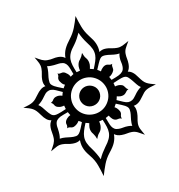

<svg xmlns="http://www.w3.org/2000/svg" viewBox="-116 -974 1283 1375"><g transform="rotate(-10 525.5 -286.0)"><path d="M1007.8 -286.1Q981 -278.8 964.6 -273.4Q948.2 -268.1 936.3 -261Q924.3 -253.9 915 -242.9Q905.8 -231.9 893.6 -214.8Q876 -189 859.1 -176.8Q842.3 -164.6 825.2 -162.6Q833 -152.3 836.7 -139.4Q840.3 -126.5 840.3 -108.9Q840.3 -97.2 839.1 -87.6Q837.9 -78.1 836.2 -69.3Q834.5 -60.5 833.3 -51.8Q832 -43 832 -33.7Q832 -22 834.2 -12.2Q836.4 -2.4 841.1 7.6Q845.7 17.6 852.5 28.8Q859.4 40 867.7 55.7Q852.1 47.4 840.8 40.5Q829.6 33.7 819.6 29.1Q809.6 24.4 799.8 22.2Q790 20 778.8 20Q768.6 20 760 21.2Q751.5 22.5 742.7 24.2Q733.9 25.9 724.6 27.1Q715.3 28.3 703.1 28.3Q685.5 28.3 673.1 24.4Q660.6 20.5 649.9 12.7Q649.9 28.8 647 43.7Q644 58.6 637.9 73.5Q631.8 88.4 621.3 104.5Q610.8 120.6 596.2 138.7Q567.9 174.3 553 213.9Q538.1 253.4 525.9 295.9Q514.2 253.4 499.5 213.4Q484.9 173.3 456.5 138.7Q446.8 127 437 113.5Q427.2 100.1 419.4 84.5Q411.6 68.8 407.2 51.3Q402.8 33.7 402.8 12.7Q383.3 28.3 349.1 28.3Q326.7 28.3 310.1 24.2Q293.5 20 273.4 20Q261.7 20 252 22.2Q242.2 24.4 232.7 29.1Q223.1 33.7 212.2 40.3Q201.2 46.9 185.5 55.7Q193.8 40 200.4 28.8Q207 17.6 211.4 7.6Q215.8 -2.4 218 -12.2Q220.2 -22 220.2 -33.7Q220.2 -42.5 219 -52.7Q217.8 -63 215.3 -76.7Q211.4 -96.7 211.4 -111.3Q211.4 -127.9 215.3 -140.4Q219.2 -152.8 226.1 -162.6Q207.5 -165 191.4 -177.5Q175.3 -189.9 157.7 -215.3Q145 -233.4 134.3 -244.6Q123.5 -255.9 111.3 -262.9Q99.1 -270 83 -275.1Q66.9 -280.3 43.9 -286.1Q69.8 -292.5 86.9 -298.6Q104 -304.7 115.7 -312.5Q127.4 -320.3 137.2 -331.3Q147 -342.3 157.7 -357.9Q191.9 -406.7 226.1 -410.6Q218.8 -420.4 215.1 -432.1Q211.4 -443.8 211.4 -460.9Q211.4 -479.5 215.8 -499.3Q220.2 -519 220.2 -539.6Q220.2 -551.8 218 -561Q215.8 -570.3 211.4 -580.1Q207 -589.8 200.4 -600.8Q193.8 -611.8 185.5 -626.5Q201.2 -617.7 212.4 -611.1Q223.6 -604.5 233.4 -600.3Q243.2 -596.2 252.4 -594Q261.7 -591.8 273.4 -591.8Q285.6 -591.8 295.7 -593Q305.7 -594.2 314.7 -596.2Q323.7 -598.1 332.3 -599.4Q340.8 -600.6 352.1 -600.6Q383.8 -600.6 402.8 -584.5Q402.8 -620.6 416.7 -650.4Q430.7 -680.2 455.6 -711.4Q483.4 -747.1 498.8 -786.4Q514.2 -825.7 525.9 -868.2Q538.1 -825.7 553 -786.4Q567.9 -747.1 596.2 -710.9Q610.8 -692.9 621.3 -677Q631.8 -661.1 637.9 -646Q644 -630.9 647 -616.2Q649.9 -601.6 649.9 -584.5Q659.7 -592.3 671.9 -596.4Q684.1 -600.6 700.7 -600.6Q719.2 -600.6 738.5 -596.2Q757.8 -591.8 778.8 -591.8Q790.5 -591.8 800 -594Q809.6 -596.2 819.6 -600.6Q829.6 -605 840.8 -611.6Q852.1 -618.2 867.7 -626.5Q859.4 -611.8 852.5 -600.3Q845.7 -588.9 841.1 -579.3Q836.4 -569.8 834.2 -560.5Q832 -551.3 832 -539.6Q832 -529.3 833.3 -520.5Q834.5 -511.7 836.2 -502.9Q837.9 -494.1 839.1 -484.9Q840.3 -475.6 840.3 -463.9Q840.3 -430.2 825.2 -410.6Q842.8 -408.7 859.4 -396.5Q876 -384.3 893.6 -358.4Q908.2 -337.9 919.2 -326.4Q930.2 -314.9 942.4 -308.3Q954.6 -301.8 969.5 -297.1Q984.4 -292.5 1007.8 -286.1ZM649.4 -233.9Q660.2 -258.3 660.2 -286.1Q660.2 -314 649.4 -338.4Q638.7 -362.8 620.6 -380.9Q602.5 -398.9 578.1 -409.7Q553.7 -420.4 525.9 -420.4Q498 -420.4 473.6 -409.7Q449.2 -398.9 431.2 -380.9Q413.1 -362.8 402.6 -338.4Q392.1 -314 392.1 -286.1Q392.1 -258.3 402.6 -233.9Q413.1 -209.5 431.2 -191.4Q449.2 -173.3 473.6 -163.1Q498 -152.8 525.9 -152.8Q553.7 -152.8 578.1 -163.1Q602.5 -173.3 620.6 -191.4Q638.7 -209.5 649.4 -233.9ZM616.2 -4.4Q616.2 -24.9 608.9 -47.9Q601.6 -70.8 588.4 -102.1Q582 -100.1 575.2 -98.6Q568.4 -97.2 561.5 -95.2Q563 -88.9 564.5 -81.5Q565.9 -74.2 565.9 -64.9Q565.9 -52.7 562 -39.3Q558.1 -25.9 547.9 -14.6Q540 -6.3 535.6 3.7Q531.2 13.7 525.9 26.4Q521.5 13.7 516.4 3.7Q511.2 -6.3 504.9 -14.6Q485.4 -36.1 485.4 -64.9Q485.4 -73.7 487.1 -81.3Q488.8 -88.9 489.7 -95.2Q483.4 -97.2 477.1 -98.6Q470.7 -100.1 463.4 -102.1Q450.7 -71.8 443.6 -48.3Q436.5 -24.9 436.5 -4.4Q436.5 19 446.5 41.5Q456.5 64 480 94.2Q492.7 111.8 504.9 132.6Q517.1 153.3 525.9 173.8Q534.2 153.3 547.1 131.8Q560.1 110.4 572.8 93.3Q596.2 63 606.2 40.5Q616.2 18.1 616.2 -4.4ZM616.2 -568.4Q616.2 -591.8 606.2 -614.3Q596.2 -636.7 572.3 -667Q559.6 -683.6 546.9 -705.1Q534.2 -726.6 525.9 -746.6Q517.1 -726.6 505.4 -705.3Q493.7 -684.1 481 -667Q456.5 -636.7 446.5 -613.8Q436.5 -590.8 436.5 -567.9Q436.5 -547.4 443.6 -524.2Q450.7 -501 463.4 -470.7Q470.7 -472.2 477.1 -473.9Q483.4 -475.6 489.7 -477.5Q488.3 -483.9 486.8 -491.5Q485.4 -499 485.4 -507.3Q485.4 -520 489.5 -533.2Q493.7 -546.4 504.9 -558.1Q511.2 -566.4 516.4 -576.4Q521.5 -586.4 525.9 -599.6Q531.2 -586.9 535.6 -576.7Q540 -566.4 547.9 -558.1Q556.6 -548.3 561.3 -534.9Q565.9 -521.5 565.9 -507.3Q565.9 -499 564.2 -491.5Q562.5 -483.9 561.5 -477.5L588.4 -470.7Q601.1 -501.5 608.6 -524.7Q616.2 -547.9 616.2 -568.4ZM439 -111.3Q430.2 -118.7 416.5 -124.5Q413.1 -118.7 407 -111.3Q400.9 -104 390.6 -96.7Q377.9 -86.9 365.2 -86.9Q357.4 -86.9 353.3 -88.6Q349.1 -90.3 340.3 -90.3Q336.9 -90.3 333.5 -89.6Q330.1 -88.9 326.7 -86.4Q328.6 -90.3 329.3 -94.5Q330.1 -98.6 330.1 -102.1Q330.1 -110.8 328.1 -114.5Q326.2 -118.2 326.2 -125.5Q326.2 -140.1 338.6 -154.8Q351.1 -169.4 366.2 -175.8Q361.8 -182.1 358.4 -188.5Q355 -194.8 352.1 -199.7Q330.1 -191.4 317.9 -187Q305.7 -182.6 294.4 -177.2Q277.8 -168.5 268.1 -156.5Q258.3 -144.5 258.3 -121.6Q258.3 -116.2 259 -110.1Q259.8 -104 261.2 -96.7Q263.2 -82.5 264.2 -71.5Q265.1 -60.5 265.1 -50.8Q265.1 -43 264.4 -35.9Q263.7 -28.8 262.2 -22.5Q272 -24.4 284.2 -24.4Q302.7 -24.4 323.5 -21.5Q344.2 -18.6 361.8 -18.6Q372.6 -18.6 380.9 -20.3Q389.2 -22 395 -26.4Q399.4 -30.3 403.3 -34.4Q407.2 -38.6 411.9 -47.4Q416.5 -56.2 422.9 -71.3Q429.2 -86.4 439 -111.3ZM341.8 -224.1Q339.8 -229.5 338.1 -236.6Q336.4 -243.7 334.5 -250.5Q328.6 -249 322.3 -247.6Q315.9 -246.1 309.6 -246.1Q298.8 -246.1 286.4 -249.8Q273.9 -253.4 266.6 -264.2Q258.3 -280.3 244.1 -286.1Q258.3 -292.5 266.6 -308.6Q273.9 -318.4 285.6 -322.5Q297.4 -326.7 309.6 -326.7Q315.9 -326.7 322.3 -325.2Q328.6 -323.7 334.5 -322.3Q336.4 -329.6 337.6 -335.7Q338.9 -341.8 341.8 -348.1Q313.5 -360.8 294.7 -369.4Q275.9 -377.9 259.8 -377.9Q245.1 -377.9 231.4 -369.4Q217.8 -360.8 203.6 -339.8Q190.9 -321.3 178.2 -308.3Q165.5 -295.4 152.8 -286.1Q166.5 -278.3 178.7 -263.2L203.1 -232.9Q215.3 -217.8 227.8 -206.5Q240.2 -195.3 255.4 -195.3Q260.7 -195.3 266.6 -196.3Q272.5 -197.3 282.2 -200.4Q292 -203.6 306.2 -209Q320.3 -214.4 341.8 -224.1ZM794.9 -452.6Q794.9 -470.7 790.5 -486.1Q786.1 -501.5 786.1 -522Q786.1 -529.8 786.9 -536.6Q787.6 -543.5 789.6 -549.8Q781.2 -547.4 767.1 -547.4Q748.5 -547.4 727.1 -550.8Q705.6 -554.2 689 -554.2Q667 -554.2 656.7 -546.4Q652.3 -542.5 648.7 -538.1Q645 -533.7 640.4 -524.9Q635.7 -516.1 629.2 -501Q622.6 -485.8 612.3 -461.4Q618.7 -457.5 624.3 -454.3Q629.9 -451.2 636.2 -445.8Q642.6 -460.4 656.7 -473.1Q670.9 -485.8 687 -485.8Q692.9 -485.8 698.7 -483.9Q704.6 -481.9 711.4 -481.9Q717.3 -481.9 725.6 -485.4Q721.7 -477.5 721.7 -470.7Q721.7 -464.4 723.4 -459Q725.1 -453.6 725.1 -446.8Q725.1 -434.6 715.3 -421.4Q701.2 -401.9 687.5 -397Q690.9 -390.6 694.1 -384.5Q697.3 -378.4 700.7 -373Q722.7 -381.3 734.9 -386.2Q747.1 -391.1 755.9 -395.5Q773.9 -404.3 784.4 -417.2Q794.9 -430.2 794.9 -452.6ZM793.5 -121.6Q793.5 -132.3 791.7 -140.9Q790 -149.4 785.6 -155.3Q782.2 -159.7 777.8 -163.6Q773.4 -167.5 764.6 -172.4Q755.9 -177.2 740.7 -183.6Q725.6 -189.9 700.7 -199.7Q697.3 -194.3 694.1 -188.5Q690.9 -182.6 687.5 -175.8Q701.2 -170.4 715.3 -151.4Q725.1 -138.7 725.1 -126.5Q725.1 -119.1 723.4 -115Q721.7 -110.8 721.7 -102.1Q721.7 -94.7 725.6 -86.4Q721.7 -88.9 718 -89.6Q714.4 -90.3 710.9 -90.3Q702.6 -90.3 697.8 -88.6Q692.9 -86.9 685.5 -86.9Q669.4 -86.9 656.7 -98.6Q644 -110.4 636.2 -124.5Q624.5 -119.1 612.3 -111.3Q620.6 -90.8 626.7 -73.7Q632.8 -56.6 640.9 -44.4Q648.9 -32.2 660.2 -25.4Q671.4 -18.6 690.4 -18.6Q707 -18.6 723.4 -22.2Q739.7 -25.9 760.7 -25.9Q768.6 -25.9 775.4 -25.1Q782.2 -24.4 789.6 -22.5Q787.6 -32.2 787.6 -44.9Q787.6 -66.4 790.5 -85.7Q793.5 -105 793.5 -121.6ZM439 -461.4Q431.2 -481.4 425 -498.5Q418.9 -515.6 411.1 -527.8Q403.3 -540 391.8 -546.9Q380.4 -553.7 360.8 -553.7Q355.5 -553.7 349.1 -553Q342.8 -552.2 335.9 -551.3Q311 -547.4 290.5 -547.4Q282.7 -547.4 275.6 -547.6Q268.6 -547.9 262.2 -549.8Q263.7 -544.4 263.9 -539.1Q264.2 -533.7 264.2 -527.3Q264.2 -505.9 261.2 -487.5Q258.3 -469.2 258.3 -450.7Q258.3 -439.9 260 -431.4Q261.7 -422.9 266.6 -417Q270 -413.1 274.7 -409.2Q279.3 -405.3 287.8 -400.4Q296.4 -395.5 311.5 -389.2Q326.7 -382.8 352.1 -373Q355.5 -378.4 358.6 -384.5Q361.8 -390.6 366.2 -397Q358.4 -399.4 351.1 -405.3Q343.8 -411.1 336.9 -421.4Q326.2 -433.6 326.2 -447.8Q326.2 -455.1 328.1 -459Q330.1 -462.9 330.1 -471.7Q330.1 -475.1 329.3 -478.5Q328.6 -481.9 326.7 -485.4Q334.5 -481.9 338.9 -481.9Q347.2 -481.9 352.5 -483.9Q357.9 -485.8 364.7 -485.8Q378.4 -485.8 390.6 -475.1Q400.9 -468.8 407 -461.2Q413.1 -453.6 416.5 -445.8Q422.9 -451.2 428.2 -454.3Q433.6 -457.5 439 -461.4ZM898.4 -286.1Q884.3 -294.4 872.1 -310.1Q859.9 -325.7 847.9 -340.3Q835.9 -355 823.7 -366.5Q811.5 -377.9 797.9 -377.9Q792.5 -377.9 786.1 -377Q779.8 -376 770.3 -372.6Q760.7 -369.1 746.6 -363.5Q732.4 -357.9 710.4 -348.1Q712.4 -341.8 713.9 -335.2Q715.3 -328.6 716.8 -322.3Q722.7 -323.7 729.2 -325.2Q735.8 -326.7 743.2 -326.7Q753.9 -326.7 765.6 -323.2Q777.3 -319.8 784.2 -308.6Q789.6 -300.3 794.7 -294.9Q799.8 -289.6 808.1 -286.1Q799.8 -282.7 794.7 -277.6Q789.6 -272.5 784.2 -264.2Q776.9 -254.4 766.1 -250.2Q755.4 -246.1 743.2 -246.1Q735.8 -246.1 729.2 -247.8Q722.7 -249.5 716.8 -250.5Q715.3 -243.2 713.9 -236.3Q712.4 -229.5 710.4 -224.1Q734.9 -213.4 755.4 -204.3Q775.9 -195.3 791 -195.3Q805.7 -195.3 819.6 -203.6Q833.5 -211.9 847.7 -232.9Q860.4 -251.5 873 -264.6Q885.7 -277.8 898.4 -286.1ZM601.6 -286.1Q601.6 -270.5 595.7 -257.1Q589.8 -243.7 579.6 -233.6Q569.3 -223.6 555.4 -217.8Q541.5 -211.9 525.9 -211.9Q510.3 -211.9 496.8 -217.8Q483.4 -223.6 473.4 -233.6Q463.4 -243.7 457.3 -257.1Q451.2 -270.5 451.2 -286.1Q451.2 -302.2 457.3 -315.9Q463.4 -329.6 473.4 -339.4Q483.4 -349.1 496.8 -355Q510.3 -360.8 525.9 -360.8Q541.5 -360.8 555.4 -355Q569.3 -349.1 579.6 -339.4Q589.8 -329.6 595.7 -315.9Q601.6 -302.2 601.6 -286.1Z"/></g></svg>

Font: Accordance
Style: Bold-Italic
Weight: 700
Italic angle: -11°
Version: Version 1.2 (build January 31, 2020) Miklal Software Solutio